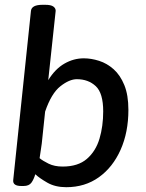

<svg xmlns="http://www.w3.org/2000/svg" viewBox="-20 -773 609 800"><path d="M256 7Q210 7 177 -12Q144 -31 127 -47Q121 -26 111 -12Q101 2 78 2H69Q33 2 35 -22L109 -728Q112 -753 157 -753H168Q192 -753 202 -746Q212 -739 212 -728L181 -439Q210 -486 248.5 -508Q287 -530 329 -530Q360 -530 393 -519.5Q426 -509 453.5 -484.5Q481 -460 498 -418.5Q515 -377 515 -315Q515 -222 482.5 -149Q450 -76 392 -34.5Q334 7 256 7ZM241 -79Q305 -79 342 -111Q379 -143 394.5 -195Q410 -247 410 -309Q410 -385 379 -414Q348 -443 300 -443Q269 -443 231.5 -413.5Q194 -384 168 -308L154 -175Q152 -159 149.5 -144Q147 -129 145 -114Q158 -103 182.5 -91Q207 -79 241 -79Z"/></svg>

Font: Asap Medium
Style: Italic
Weight: 500
Italic angle: -6°
Designer: Pablo Cosgaya
Foundry: Omnibus-Type
Version: Version 3.001; ttfautohint (v1.8.3)